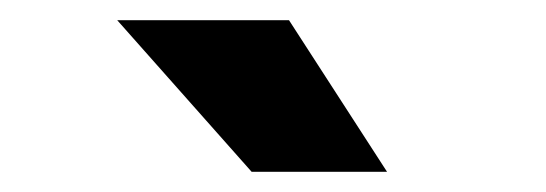

<svg xmlns="http://www.w3.org/2000/svg" viewBox="-20 -702 540 190"><path d="M266 -682 363 -532H229L96 -682Z"/></svg>

Font: Teko Variable Light
Style: Regular
Weight: 300
Designer: Manushi Parikh, Jonny Pinhorn
Foundry: Indian Type Foundry
Version: Version 3.000